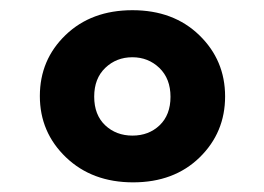

<svg xmlns="http://www.w3.org/2000/svg" viewBox="-20 -573 527 384"><path d="M244.9 -301.8Q277.6 -301.8 299.3 -322.5Q321 -343.3 321 -379.4Q321 -415.6 298.8 -437.1Q276.5 -458.5 244.7 -458.5Q212.8 -458.5 190.6 -437.3Q168.4 -416.1 168.4 -379.7Q168.4 -343.3 190.3 -322.5Q212.3 -301.8 244.9 -301.8ZM244.9 -552.6Q327.1 -552.6 378.7 -502.5Q430.2 -452.5 430.2 -380.2Q430.2 -307.9 379.2 -258.1Q328.1 -208.3 246.2 -208.3Q164.3 -208.3 112 -258.3Q59.7 -308.4 59.7 -380.9Q59.7 -453.5 111.2 -503Q162.8 -552.6 244.9 -552.6Z"/></svg>

Font: Khula
Style: Bold
Weight: 700
Designer: Erin McLaughlin, Steve Matteson
Version: Version 1.000;PS 1.0;hotconv 1.0.72;makeotf.lib2.5.5900; ttf